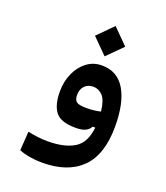

<svg xmlns="http://www.w3.org/2000/svg" viewBox="-147 -675 879 1014"><g transform="rotate(20 293.0 -168.5)"><path d="M208 237.3Q173.3 237.3 138.4 231.4Q103.5 225.6 78.1 214.8L85.4 108.4Q114.3 114.3 140.4 117.7Q166.5 121.1 199.2 121.1Q290 121.1 345 88.6Q399.9 56.2 409.7 -32.7H395Q385.7 -15.1 366.7 -5.6Q347.7 3.9 311 3.9Q228 3.9 198.2 -34.7Q168.5 -73.2 168.5 -149.9Q168.5 -204.1 189 -250.5Q209.5 -296.9 246.3 -325.2Q283.2 -353.5 332 -353.5Q418.5 -353.5 462.4 -280Q506.3 -206.5 506.3 -73.7Q506.3 84.5 429.4 160.9Q352.5 237.3 208 237.3ZM409.2 -122.6Q402.3 -184.6 379.9 -208.5Q357.4 -232.4 327.1 -232.4Q295.9 -232.4 278.1 -212.9Q260.3 -193.4 260.3 -162.1Q260.3 -135.3 273.9 -124.5Q287.6 -113.8 332.5 -113.8Q353.5 -113.8 371.3 -116Q389.2 -118.2 409.2 -122.6ZM327.1 -403.3 242.2 -488.3 327.1 -573.7 412.1 -488.3Z"/></g></svg>

Font: CaskaydiaCove NF SemiBold
Style: Regular
Weight: 600
Designer: Aaron Bell
Foundry: Saja Typeworks
Version: Version 2111.001; VTT 6.35;Nerd Fonts 3.2.1